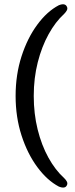

<svg xmlns="http://www.w3.org/2000/svg" viewBox="-20 -743 343 883"><path d="M51.8 -301.7Q51.8 -399.2 78.9 -483.6Q106.1 -568 151.4 -629.4Q196.6 -690.8 250.5 -718.9Q280.3 -730.8 288.3 -710.9Q291.5 -703.6 287.5 -695.6Q283.5 -687.7 274.8 -678.9Q235.2 -642.9 203.6 -585.8Q172 -528.7 153.6 -456.3Q135.2 -384 135.2 -301.7Q135.2 -220 153.1 -147.7Q171 -75.4 202.6 -18.2Q234.2 39 274.8 75.8Q283.7 84.3 287.6 92.3Q291.5 100.3 288.3 107.5Q280.8 127.2 250.5 115Q196.9 86.7 151.5 25.3Q106.1 -36.1 78.9 -120.4Q51.8 -204.7 51.8 -301.7Z"/></svg>

Font: Fraunces 144pt S100 Black
Style: Regular
Weight: 900
Version: Version 1.000